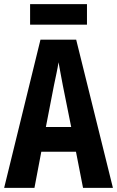

<svg xmlns="http://www.w3.org/2000/svg" viewBox="-20 -905 564 925"><path d="M399 -885H125V-786H399ZM380 0H524L347 -714H175L0 0H146L179 -174H346ZM283 -492 323 -293H201L240 -494C246 -524 258 -576 262 -605C269 -569 273 -542 283 -492Z"/></svg>

Font: Noto Sans Tamil ExtraCondensed
Style: Bold
Weight: 700
Width: 2
Designer: Jelle Bosma - Monotype Design Team
Foundry: Monotype Imaging Inc.
Version: Version 2.004